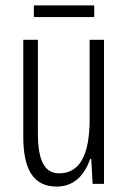

<svg xmlns="http://www.w3.org/2000/svg" viewBox="-20 -679 472 709"><path d="M328 -659H105V-616H328ZM364 -532H311V-240C311 -103 273 -39 198 -39C146 -39 120 -84 120 -185V-532H66V-173C66 -56 102 10 189 10C257 10 294 -37 313 -92H317L322 0H364Z"/></svg>

Font: Noto Sans Devanagari UI ExtraCondensed Light
Style: Regular
Weight: 300
Width: 2
Designer: Jelle Bosma - Monotype Design Team
Foundry: Monotype Imaging Inc.
Version: Version 2.004